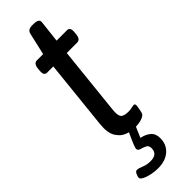

<svg xmlns="http://www.w3.org/2000/svg" viewBox="-290 -654 868 868"><g transform="rotate(-45 144.0 -220.0)"><path d="M164 6Q145 6 120 -3Q95 -12 78.5 -38.5Q62 -65 67 -116L102 -451H62Q42 -451 45 -481L46 -493Q49 -523 69 -523H109L133 -628Q137 -650 166 -650H174Q210 -650 207 -628L195 -523H262Q282 -523 279 -493L278 -481Q275 -451 255 -451H188L154 -126Q150 -91 158.5 -78.5Q167 -66 199 -66Q210 -66 221 -68.5Q232 -71 237 -71Q245 -71 243 -55Q243 -51 240 -36.5Q237 -22 235 -17Q231 -7 212 -0.5Q193 6 164 6ZM111 210Q91 210 69.5 205.5Q48 201 33.5 193.5Q19 186 19 178Q19 171 24.5 159Q30 147 38 147Q50 147 68 155Q86 163 111 163Q155 163 155 124Q155 107 142 101Q129 95 116 91.5Q103 88 103 77Q103 72 109 56.5Q115 41 134 0H176L152 56Q179 61 197 76Q215 91 215 120Q215 161 187 185.5Q159 210 111 210Z"/></g></svg>

Font: Asap Condensed Condensed Regular
Style: Italic
Weight: 400
Width: 3
Italic angle: -6°
Designer: Pablo Cosgaya
Foundry: Omnibus-Type
Version: Version 3.001; ttfautohint (v1.8.4.7-5d5b)